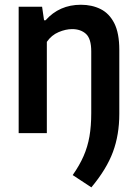

<svg xmlns="http://www.w3.org/2000/svg" viewBox="-20 -574 591 828"><path d="M374 234 293.5 181Q323 139 340.5 99Q358 59 365.8 14.2Q373.5 -30.5 373.5 -86.5V-352.5Q373.5 -407 350.8 -427.8Q328 -448.5 291 -448.5Q263.5 -448.5 232.8 -435.5Q202 -422.5 182 -393.5V0H60.5V-545H161.5L170 -486.5H176.5Q236 -553.5 329 -553.5Q376.5 -553.5 414 -534.8Q451.5 -516 473 -473.5Q494.5 -431 494.5 -358.5V-83Q494.5 7.5 467 81.5Q439.5 155.5 374 234Z"/></svg>

Font: Encode Sans Semi Condensed SemiBold
Style: Regular
Weight: 600
Width: 4
Designer: Multiple Designers
Foundry: Impallari Type
Version: Version 3.000; ttfautohint (v1.8.3) -l 8 -r 50 -G 200 -x 14 